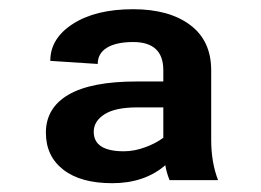

<svg xmlns="http://www.w3.org/2000/svg" viewBox="-20 -741 575 423"><path d="M227.1 -337.4Q157.7 -337.4 119.4 -367.2Q81.1 -397 81.1 -448.7Q81.1 -503.4 131.1 -532.5Q181.2 -561.5 281.2 -561.5H339.8V-586.4Q339.8 -648.4 273.4 -648.4Q236.3 -648.4 215.8 -636Q195.3 -623.5 195.3 -600.1L90.8 -606.9Q90.8 -656.7 141.1 -688.7Q191.4 -720.7 273.4 -720.7Q352.5 -720.7 398.9 -686Q445.3 -651.4 445.3 -585.9V-432.6Q445.3 -383.3 460.4 -344.2H353.5Q346.7 -361.3 344.2 -377Q298.3 -337.4 227.1 -337.4ZM186.5 -450.7Q186.5 -407.7 252.9 -407.7Q275.4 -407.7 299.1 -416.3Q322.8 -424.8 339.8 -437.5V-504.4H281.7Q234.4 -504.4 210.4 -489.3Q186.5 -474.1 186.5 -450.7Z"/></svg>

Font: Bert Sans Black
Style: Regular
Weight: 900
Designer: Christian Robertson, Adam Twardoch, & Cristiano Sobral
Foundry: Google
Version: Version 12.135;January 10, 2020;FontCreator 12.0.0.2547 64-b